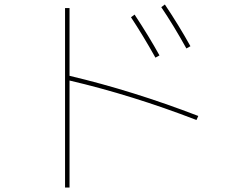

<svg xmlns="http://www.w3.org/2000/svg" viewBox="-20 -786 1040 856"><path d="M564 -709 580 -721Q644 -624 691 -539L673 -529Q617 -629 564 -709ZM699 -754 715 -766Q778 -672 829 -580L811 -570Q752 -676 699 -754ZM864 -269 856 -251Q568 -362 290 -427V50H270V-750H290V-448Q573 -381 864 -269Z"/></svg>

Font: M PLUS 1p Thin
Style: Regular
Weight: 250
Version: Version 1.062